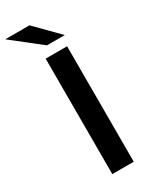

<svg xmlns="http://www.w3.org/2000/svg" viewBox="-266 -951 812 1008"><g transform="rotate(-30 140.0 -447.0)"><path d="M94 -700H224V0H94ZM-39 -894H108L243 -757H135Z"/></g></svg>

Font: CMG Sans SemiBold
Style: Regular
Weight: 600
Designer: Julieta Ulanovsky
Foundry: Julieta Ulanovsky
Version: Version 7.200